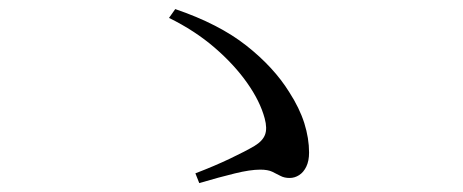

<svg xmlns="http://www.w3.org/2000/svg" viewBox="-20 -568 1040 431"><path d="M418.6 -178.9Q462.4 -195.7 496.9 -212.2Q531.5 -228.7 551.3 -240.4Q569.5 -251.4 574.9 -265.5Q580.3 -279.7 574.1 -302.5Q563.8 -340.8 534.8 -381.9Q505.9 -423 461.6 -461.2Q417.2 -499.4 359.4 -527.8L373.4 -547.6Q471.6 -514.1 533.2 -465.5Q594.7 -417 629.3 -361.2Q652.3 -325.6 663.1 -291.6Q673.8 -257.5 673.8 -225.5Q673.8 -206.8 667.6 -194Q661.4 -181.2 651.5 -174.9Q641.5 -168.5 630.2 -168.5Q618.1 -168.5 609.5 -173.2Q600.9 -177.9 591.1 -182.5Q581.3 -187.2 564.1 -187.2Q541.7 -187.2 507.1 -178.7Q472.4 -170.3 427.3 -157Z"/></svg>

Font: Noto Serif JP
Style: Regular
Weight: 200
Designer: Ryoko NISHIZUKA 西塚涼子 (kana & ideographs); Frank Grießhammer (Latin, Greek & Cyrillic); Wenlong ZHANG 张文龙 (bopomofo); San
Foundry: Adobe
Version: Version 2.001;hotconv 1.1.0;makeotfexe 2.6.0